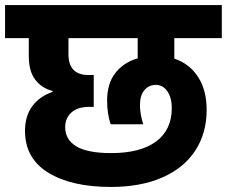

<svg xmlns="http://www.w3.org/2000/svg" viewBox="-37 -760 898 760"><path d="M653 -609V-528Q713 -508 747 -455.5Q781 -403 781 -325Q781 -233 736 -164Q691 -95 605.5 -57.5Q520 -20 402 -20Q246 -20 154 -76.5Q62 -133 62 -242Q62 -301 91 -340Q120 -379 171 -396V-400Q128 -411 102.5 -444.5Q77 -478 77 -538V-609H-17V-740H841V-609ZM508 -609H234V-545Q234 -463 314 -463H334V-337H317Q270 -337 245.5 -314.5Q221 -292 221 -257Q221 -207 265.5 -180.5Q310 -154 403 -154Q519 -154 581 -200Q643 -246 643 -333Q643 -373 625.5 -398.5Q608 -424 580 -424Q552 -424 534.5 -403Q517 -382 517 -344Q517 -309 530 -268H401Q387 -310 387 -362Q387 -429 419.5 -471Q452 -513 508 -529Z"/></svg>

Font: MSTAGE
Style: Bold
Weight: 700
Designer: Ninad Kale (Devanagari), Jonny Pinhorn (Latin)
Foundry: Indian Type Foundry
Version: 4.004